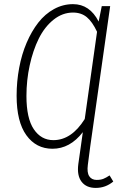

<svg xmlns="http://www.w3.org/2000/svg" viewBox="-20 -714 592 936"><path d="M514.2 141.1 532.2 170.9Q495.1 202.1 446.8 202.1Q400.4 202.1 377.4 171.6Q354.5 141.1 361.8 85.9L374 0L383.8 -69.8Q321.3 11.2 235.8 11.2Q156.2 11.2 108.6 -54.7Q61 -120.6 61 -247.1Q61 -316.9 73.5 -383.3Q85.9 -449.7 109.9 -505.6Q133.8 -561.5 166.7 -603.8Q199.7 -646 243.4 -669.9Q287.1 -693.8 335.9 -693.8Q417.5 -693.8 460.9 -608.9L476.1 -684.1H517.1L419.9 0L408.2 89.8Q403.3 127 415 145Q426.8 163.1 451.2 163.1Q470.7 163.1 484.1 157.7Q497.6 152.3 514.2 141.1ZM240.2 -30.8Q328.6 -30.8 393.1 -133.8L453.1 -559.1Q430.2 -607.9 403.1 -630.4Q376 -652.8 335.9 -652.8Q284.7 -652.8 241 -617.9Q197.3 -583 168.9 -525.6Q140.6 -468.3 124.8 -395.5Q108.9 -322.8 108.9 -246.1Q108.9 -137.2 144.8 -84Q180.7 -30.8 240.2 -30.8Z"/></svg>

Font: Fira Sans Compressed ExtraLight
Style: Italic
Weight: 250
Width: 3
Italic angle: -8°
Designer: Carrois Corporate & Edenspiekermann AG
Foundry: Carrois Corporate GbR & Edenspiekermann AG
Version: Version 4.203;PS 004.203;hotconv 1.0.88;makeotf.lib2.5.64775